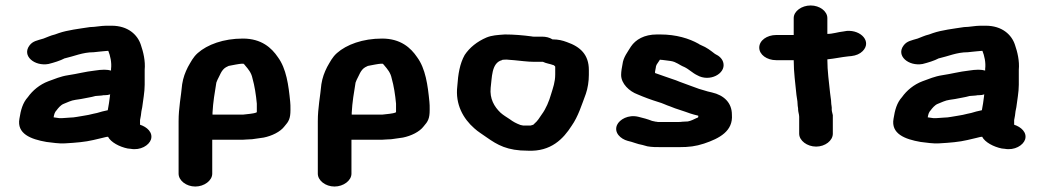

<svg xmlns="http://www.w3.org/2000/svg" viewBox="-20 -579 3819 702"><path d="M322 -388C329 -389 335 -389 341 -390C346 -390 366 -393 373 -393H376C383 -376 389 -350 386 -327V-321C379 -323 371 -324 364 -324H358C350 -324 340 -323 327 -321C291 -317 263 -309 229 -304C202 -300 179 -290 157 -282C125 -270 99 -248 82 -224C63 -203 56 -177 51 -145C41 -90 92 -70 150 -60C171 -58 194 -53 220 -55C256 -57 292 -60 321 -67L355 -75C360 -76 369 -79 375 -79C385 -59 417 -42 447 -36L457 -35C494 -28 525 -48 532 -69C540 -95 517 -115 492 -123V-140L495 -156L497 -172L500 -187C503 -212 509 -242 509 -269V-324C512 -356 504 -389 495 -415C483 -452 448 -485 388 -485H369C350 -485 327 -480 309 -480C270 -474 227 -469 195 -458L181 -453C164 -449 153 -443 139 -438C116 -431 100 -429 88 -413C59 -375 106 -336 157 -345C177 -350 200 -357 217 -366H218C250 -373 282 -388 322 -388ZM383 -234C382 -232 382 -230 382 -228C380 -208 377 -194 374 -176C359 -173 348 -170 335 -166L321 -163C318 -162 307 -160 304 -159L287 -156C271 -154 253 -149 235 -149C226 -148 217 -148 206 -147H197L176 -150C178 -161 180 -169 187 -176C192 -183 202 -195 212 -199C225 -204 240 -212 256 -214L276 -217C294 -221 312 -223 329 -228C335 -229 352 -229 359 -231H364C371 -231 377 -232 383 -234Z M757 -160V-167C759 -205 765 -241 771 -277L775 -287C784 -303 789 -323 806 -333L816 -338C824 -340 834 -341 842 -343L854 -345C859 -346 865 -346 870 -346C871 -346 871 -346 871 -345C873 -344 875 -342 876 -340C888 -326 899 -313 903 -293C911 -265 916 -232 919 -200V-169C918 -168 918 -169 918 -168C907 -163 884 -162 869 -160ZM694 103C727 103 756 81 756 56V-68H855C864 -68 873 -68 882 -69L902 -70L944 -76C974 -82 1005 -97 1020 -117C1036 -135 1042 -146 1042 -177C1042 -190 1042 -199 1041 -207C1035 -268 1027 -328 996 -370C973 -404 936 -438 868 -438C797 -438 738 -416 703 -385C686 -370 678 -353 667 -334C657 -314 650 -296 646 -271C642 -227 633 -185 633 -136V56C633 81 661 103 694 103Z M1266 -160V-167C1268 -205 1274 -241 1280 -277L1284 -287C1293 -303 1298 -323 1315 -333L1325 -338C1333 -340 1343 -341 1351 -343L1363 -345C1368 -346 1374 -346 1379 -346C1380 -346 1380 -346 1380 -345C1382 -344 1384 -342 1385 -340C1397 -326 1408 -313 1412 -293C1420 -265 1425 -232 1428 -200V-169C1427 -168 1427 -169 1427 -168C1416 -163 1393 -162 1378 -160ZM1203 103C1236 103 1265 81 1265 56V-68H1364C1373 -68 1382 -68 1391 -69L1411 -70L1453 -76C1483 -82 1514 -97 1529 -117C1545 -135 1551 -146 1551 -177C1551 -190 1551 -199 1550 -207C1544 -268 1536 -328 1505 -370C1482 -404 1445 -438 1377 -438C1306 -438 1247 -416 1212 -385C1195 -370 1187 -353 1176 -334C1166 -314 1159 -296 1155 -271C1151 -227 1142 -185 1142 -136V56C1142 81 1170 103 1203 103Z M2003 -341H2004C2005 -340 2010 -337 2010 -335V-307C2010 -279 2002 -258 1995 -235C1988 -210 1976 -181 1961 -161C1952 -148 1946 -137 1934 -127L1930 -123L1920 -120H1893L1883 -122C1867 -128 1856 -134 1844 -143C1832 -151 1820 -158 1810 -167C1787 -189 1770 -218 1774 -258C1779 -293 1776 -349 1815 -359L1816 -360C1821 -361 1825 -361 1830 -361H1834C1841 -360 1849 -360 1859 -359C1882 -357 1909 -353 1932 -353H1965C1977 -347 1990 -346 2003 -341ZM2000 -435C1989 -442 1976 -445 1962 -445H1932C1930 -445 1927 -445 1923 -446C1893 -450 1859 -453 1826 -453C1798 -451 1779 -450 1759 -442C1724 -427 1697 -405 1679 -378C1661 -346 1655 -308 1652 -264C1644 -197 1674 -145 1714 -110C1728 -97 1744 -88 1759 -77C1799 -49 1834 -28 1910 -28C1995 -24 2040 -72 2070 -119C2094 -153 2107 -196 2122 -236C2129 -256 2133 -282 2133 -305V-323C2133 -379 2102 -408 2053 -425C2037 -431 2022 -435 2000 -435Z M2625 -348C2622 -363 2611 -374 2594 -382C2577 -395 2565 -405 2543 -414C2539 -416 2536 -417 2534 -419C2500 -438 2453 -453 2394 -453H2382C2335 -453 2304 -434 2287 -409C2275 -389 2259 -370 2256 -344C2254 -334 2251 -318 2251 -305C2251 -273 2281 -245 2311 -234C2334 -224 2361 -214 2387 -206C2402 -202 2417 -194 2430 -190L2448 -183C2462 -178 2474 -174 2487 -170L2504 -164C2511 -162 2523 -158 2533 -156V-151C2532 -149 2529 -148 2526 -147C2518 -143 2506 -137 2495 -135L2475 -134C2470 -133 2465 -133 2460 -133H2385C2382 -134 2380 -134 2378 -134L2364 -137C2349 -143 2331 -148 2314 -152C2277 -161 2245 -142 2236 -122C2224 -94 2249 -71 2275 -64C2294 -60 2310 -52 2329 -49L2347 -44C2364 -41 2379 -41 2400 -41H2462C2500 -41 2523 -44 2554 -54C2611 -73 2661 -100 2656 -160C2656 -203 2627 -231 2583 -241C2574 -243 2561 -246 2553 -249L2536 -254C2524 -258 2515 -262 2503 -266L2465 -280C2456 -284 2447 -287 2438 -290L2412 -299C2400 -303 2387 -308 2375 -312V-317C2376 -324 2377 -329 2378 -333C2378 -337 2380 -340 2381 -343L2393 -361C2395 -360 2398 -360 2401 -360C2413 -358 2421 -358 2432 -356C2453 -353 2464 -341 2482 -334C2499 -326 2512 -312 2529 -304C2574 -278 2633 -309 2625 -348Z M2882 -513V-451H2818C2784 -451 2756 -431 2756 -405C2756 -379 2784 -359 2818 -359H2882C2882 -313 2888 -275 2892 -232C2893 -221 2896 -211 2896 -201C2896 -195 2897 -189 2898 -183V-180C2898 -170 2902 -161 2902 -152V-90C2902 -65 2931 -43 2964 -43C2997 -43 3025 -65 3025 -90V-158C3024 -164 3021 -172 3021 -178C3022 -188 3019 -196 3019 -204C3019 -215 3016 -226 3015 -239C3011 -279 3005 -318 3005 -362C3034 -365 3054 -370 3082 -373L3093 -374C3110 -376 3124 -382 3134 -392C3168 -426 3129 -470 3076 -466L3064 -464C3044 -462 3025 -455 3005 -455V-513C3005 -538 2977 -559 2944 -559C2911 -559 2882 -538 2882 -513Z M3518 -388C3525 -389 3531 -389 3537 -390C3542 -390 3562 -393 3569 -393H3572C3579 -376 3585 -350 3582 -327V-321C3575 -323 3567 -324 3560 -324H3554C3546 -324 3536 -323 3523 -321C3487 -317 3459 -309 3425 -304C3398 -300 3375 -290 3353 -282C3321 -270 3295 -248 3278 -224C3259 -203 3252 -177 3247 -145C3237 -90 3288 -70 3346 -60C3367 -58 3390 -53 3416 -55C3452 -57 3488 -60 3517 -67L3551 -75C3556 -76 3565 -79 3571 -79C3581 -59 3613 -42 3643 -36L3653 -35C3690 -28 3721 -48 3728 -69C3736 -95 3713 -115 3688 -123V-140L3691 -156L3693 -172L3696 -187C3699 -212 3705 -242 3705 -269V-324C3708 -356 3700 -389 3691 -415C3679 -452 3644 -485 3584 -485H3565C3546 -485 3523 -480 3505 -480C3466 -474 3423 -469 3391 -458L3377 -453C3360 -449 3349 -443 3335 -438C3312 -431 3296 -429 3284 -413C3255 -375 3302 -336 3353 -345C3373 -350 3396 -357 3413 -366H3414C3446 -373 3478 -388 3518 -388ZM3579 -234C3578 -232 3578 -230 3578 -228C3576 -208 3573 -194 3570 -176C3555 -173 3544 -170 3531 -166L3517 -163C3514 -162 3503 -160 3500 -159L3483 -156C3467 -154 3449 -149 3431 -149C3422 -148 3413 -148 3402 -147H3393L3372 -150C3374 -161 3376 -169 3383 -176C3388 -183 3398 -195 3408 -199C3421 -204 3436 -212 3452 -214L3472 -217C3490 -221 3508 -223 3525 -228C3531 -229 3548 -229 3555 -231H3560C3567 -231 3573 -232 3579 -234Z"/></svg>

Font: Blanket
Style: Sik
Weight: 700
Foundry: Cannot Into Space Fonts
Version: Version 0.9